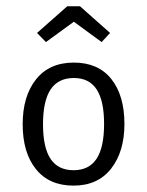

<svg xmlns="http://www.w3.org/2000/svg" viewBox="-20 -580 466 608"><path d="M374 -187.5Q374 -99.6 331.8 -45.9Q289.6 7.8 212.9 7.8Q135.7 7.8 93.8 -44.4Q51.8 -96.7 51.8 -186.5Q51.8 -275.4 94 -328.6Q136.2 -381.8 213.9 -381.8Q291 -381.8 332.5 -329.8Q374 -277.8 374 -187.5ZM116.2 -186.5Q116.2 -112.8 140.1 -76.9Q164.1 -41 212.9 -41Q261.7 -41 285.6 -76.9Q309.6 -112.8 309.6 -187.5Q309.6 -261.2 285.9 -297.1Q262.2 -333 213.9 -333Q164.6 -333 140.4 -296.9Q116.2 -260.7 116.2 -186.5ZM97.2 -475.6 192.9 -560.1H233.4L328.6 -475.6L301.8 -446.8L213.9 -511.2L125.5 -446.8Z"/></svg>

Font: Amiri Typewriter
Style: Regular
Weight: 400
Monospace: yes
Designer: Khaled Hosny
Version: Version 1.1